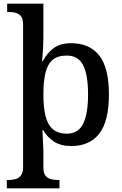

<svg xmlns="http://www.w3.org/2000/svg" viewBox="-20 -780 663 1040"><path d="M17 240V195H26Q47 195 64.5 190Q82 185 93.5 170Q105 155 105 125V-646Q105 -677 94 -691.5Q83 -706 65.5 -710.5Q48 -715 27 -715H19V-760H215V-576Q215 -555 213.5 -525Q212 -495 210 -472Q208 -449 208 -449H212Q235 -493 271 -519.5Q307 -546 365 -546Q465 -546 517.5 -479.5Q570 -413 570 -268Q570 -123 517.5 -56Q465 11 367 11Q309 11 272.5 -13Q236 -37 214 -75H210Q210 -75 210.5 -61.5Q211 -48 212 -28Q213 -8 214 11Q215 30 215 40V129Q215 157 226.5 171.5Q238 186 256 190.5Q274 195 294 195H302V240ZM342 -56Q404 -56 430.5 -110Q457 -164 457 -269Q457 -374 430.5 -426.5Q404 -479 342 -479Q293 -479 265.5 -456Q238 -433 226.5 -386Q215 -339 215 -268Q215 -199 226.5 -152Q238 -105 266 -80.5Q294 -56 342 -56Z"/></svg>

Font: Noto Serif Thai Medium
Style: Regular
Weight: 500
Version: Version 2.001